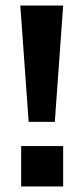

<svg xmlns="http://www.w3.org/2000/svg" viewBox="-20 -670 301 690"><path d="M207 -650 177 -232H83L53 -650ZM56 0V-145H207V0Z"/></svg>

Font: Zilla Slab Bold
Style: Bold
Weight: 700
Designer: Typotheque.com
Foundry: Typotheque type foundry
Version: Version 1.1; 2017; ttfautohint (v1.6)